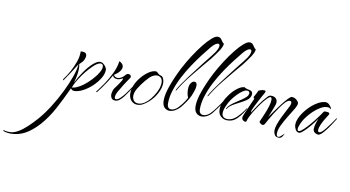

<svg xmlns="http://www.w3.org/2000/svg" viewBox="-476 -871 2793 1530"><g transform="rotate(10 920.0 -106.5)"><path d="M-322 417Q-334 417 -349.5 414.5Q-365 412 -377 407Q-384 404 -381 401Q-378 398 -374 400Q-363 404 -351.5 405Q-340 406 -328 406Q-297 406 -262.5 386Q-228 366 -192.5 333Q-157 300 -123 261Q-79 211 -37.5 145.5Q4 80 38 11Q72 -58 93.5 -119Q115 -180 118 -222Q93 -183 72.5 -150.5Q52 -118 24 -78Q21 -74 19 -74Q18 -74 17.5 -77.5Q17 -81 18 -83Q44 -118 66.5 -159Q89 -200 103.5 -242.5Q118 -285 117 -325Q121 -326 124.5 -326Q128 -326 131 -326Q166 -326 166 -296Q166 -284 158 -266Q153 -254 143.5 -244Q134 -234 123 -224Q125 -216 126 -207Q127 -198 127 -187Q127 -165 122.5 -137Q118 -109 107 -70Q131 -120 163.5 -166Q196 -212 228.5 -241Q261 -270 284 -270Q299 -270 311.5 -260Q324 -250 332 -237.5Q340 -225 340 -215Q340 -182 318 -145.5Q296 -109 261.5 -77Q227 -45 189.5 -25.5Q152 -6 121 -6Q115 -6 108.5 -7.5Q102 -9 91 -22L86 -10Q49 71 5.5 152Q-38 233 -95 298Q-152 360 -205.5 388.5Q-259 417 -322 417ZM97 -30Q114 -30 131.5 -37.5Q149 -45 159 -51Q187 -67 217.5 -94.5Q248 -122 273 -154Q298 -186 309 -215Q312 -226 312 -233Q312 -258 290 -258Q278 -258 262 -248Q247 -238 232 -223.5Q217 -209 205 -196Q181 -170 158.5 -138.5Q136 -107 119.5 -78Q103 -49 97 -30Z M456 13Q432 13 423 -3.5Q414 -20 417 -39Q421 -65 431.5 -81Q442 -97 457 -116Q469 -133 480 -151Q491 -169 483 -172Q478 -168 466 -163Q454 -158 441 -158Q430 -158 419.5 -163Q409 -168 404 -181Q391 -157 372.5 -128.5Q354 -100 335.5 -74Q317 -48 303 -31Q299 -27 295.5 -28Q292 -29 295 -33Q318 -62 348 -106Q378 -150 403 -201.5Q428 -253 434 -302Q468 -286 468 -261Q468 -242 452 -222.5Q436 -203 410 -187Q423 -168 443 -168Q458 -168 473.5 -177.5Q489 -187 498 -199Q506 -208 511.5 -211Q517 -214 521 -214Q535 -214 541.5 -205.5Q548 -197 543 -187Q525 -162 502 -125.5Q479 -89 461 -57Q458 -53 453 -39Q448 -25 448 -14Q448 1 460 1Q474 1 492 -15.5Q510 -32 528 -55.5Q546 -79 560.5 -101Q575 -123 582 -133Q587 -142 590 -142Q591 -142 591 -140Q591 -136 588 -131Q573 -106 556 -81Q539 -56 522 -33Q506 -12 489.5 0.5Q473 13 456 13Z M634 15Q605 15 584.5 -7Q564 -29 564 -67Q564 -81 567.5 -97.5Q571 -114 578 -132Q593 -167 619.5 -199Q646 -231 677 -252Q708 -273 736 -273Q739 -273 743 -270.5Q747 -268 749 -266L754 -261Q766 -249 777.5 -247Q789 -245 796 -235Q808 -216 808 -189Q808 -152 785.5 -108.5Q763 -65 725 -30Q706 -13 683 1Q660 15 634 15ZM641 4Q665 4 690 -12.5Q715 -29 736.5 -56Q758 -83 773.5 -113Q789 -143 793 -170Q794 -175 794.5 -180.5Q795 -186 795 -190Q795 -217 782 -229.5Q769 -242 751 -242Q732 -242 712 -230Q693 -219 664 -184.5Q635 -150 612 -113Q591 -80 591 -49Q591 -27 603.5 -11.5Q616 4 641 4Z M895 18Q871 18 853.5 0.5Q836 -17 836 -56Q836 -106 862 -178Q888 -250 928 -329Q959 -388 994 -442Q1029 -496 1063 -538.5Q1097 -581 1125.5 -605.5Q1154 -630 1172 -630Q1189 -630 1197.5 -621Q1206 -612 1212.5 -601Q1219 -590 1230 -583Q1229 -560 1206 -525Q1183 -490 1151 -449Q1130 -424 1091.5 -378.5Q1053 -333 1015 -285Q984 -247 960 -212Q936 -177 923 -154Q919 -147 917 -149Q915 -151 917 -155Q927 -175 948.5 -206.5Q970 -238 997 -274Q1024 -310 1050 -343.5Q1076 -377 1095 -402Q1114 -427 1121 -435Q1136 -454 1150 -471.5Q1164 -489 1175 -505Q1187 -523 1192.5 -537Q1198 -551 1198 -560Q1198 -576 1185 -576Q1176 -576 1162.5 -567Q1149 -558 1132 -538Q1107 -508 1073.5 -464.5Q1040 -421 1005 -369Q970 -317 940.5 -260.5Q911 -204 892.5 -147.5Q874 -91 874 -39Q874 -15 883.5 -5Q893 5 906 5Q920 5 936 -3.5Q952 -12 963 -25Q992 -56 1006 -79Q1020 -102 1024 -109Q1017 -125 1014 -142Q1011 -159 1011 -175Q1011 -210 1024 -227.5Q1037 -245 1051 -245Q1063 -245 1068 -237Q1073 -229 1073 -217Q1073 -197 1064.5 -172.5Q1056 -148 1050 -134Q1037 -105 1016.5 -75.5Q996 -46 979 -26Q961 -6 938.5 6Q916 18 895 18Z M1155 18Q1130 18 1112 0.5Q1094 -17 1094 -56Q1094 -106 1120 -178Q1146 -250 1186 -329Q1217 -388 1252 -442Q1287 -496 1321 -538.5Q1355 -581 1383.5 -605.5Q1412 -630 1430 -630Q1447 -630 1455.5 -621Q1464 -612 1470.5 -601Q1477 -590 1488 -583Q1487 -560 1464 -525Q1441 -490 1409 -449Q1388 -424 1349.5 -378.5Q1311 -333 1273 -285Q1242 -247 1218 -212Q1194 -177 1181 -154Q1177 -147 1175 -149Q1173 -151 1175 -155Q1185 -175 1206.5 -206.5Q1228 -238 1255 -274Q1282 -310 1308 -343.5Q1334 -377 1353 -402Q1372 -427 1379 -435Q1394 -454 1408 -471.5Q1422 -489 1433 -505Q1445 -523 1450.5 -537Q1456 -551 1456 -560Q1456 -576 1443 -576Q1434 -576 1420.5 -567Q1407 -558 1390 -538Q1365 -508 1331.5 -464.5Q1298 -421 1263 -369Q1228 -317 1198.5 -260.5Q1169 -204 1150.5 -147.5Q1132 -91 1132 -39Q1132 -15 1142 -5Q1152 5 1166 5Q1181 5 1197.5 -3.5Q1214 -12 1225 -25Q1242 -43 1258.5 -65Q1275 -87 1288.5 -106.5Q1302 -126 1308 -136Q1311 -141 1314 -141Q1319 -141 1314 -133Q1298 -106 1276.5 -76.5Q1255 -47 1238 -26Q1222 -6 1199.5 6Q1177 18 1155 18Z M1359 13Q1332 13 1309.5 -6.5Q1287 -26 1287 -64Q1287 -94 1303 -129Q1319 -164 1344.5 -196Q1370 -228 1399 -249Q1428 -270 1453 -271Q1457 -267 1462.5 -265Q1468 -263 1473 -261L1499 -255Q1521 -249 1521 -227Q1521 -214 1512.5 -199Q1504 -184 1487 -173Q1478 -167 1467.5 -161Q1457 -155 1446 -149L1401 -125Q1380 -114 1364 -101.5Q1348 -89 1341 -75Q1341 -75 1338.5 -74.5Q1336 -74 1337 -78Q1344 -95 1364.5 -112.5Q1385 -130 1406 -143Q1416 -151 1426.5 -157Q1437 -163 1447 -170Q1457 -177 1466.5 -184.5Q1476 -192 1483 -199Q1491 -207 1494.5 -215Q1498 -223 1498 -229Q1498 -248 1476 -248Q1462 -248 1444 -236Q1422 -221 1402 -200.5Q1382 -180 1364 -156Q1345 -130 1330.5 -96Q1316 -62 1316 -39Q1316 -16 1329.5 -6.5Q1343 3 1361 3Q1386 3 1409 -10Q1426 -20 1441 -35.5Q1456 -51 1466 -63Q1474 -73 1484.5 -87Q1495 -101 1499 -108Q1501 -110 1502 -108Q1503 -106 1503 -105Q1499 -98 1489.5 -82.5Q1480 -67 1462 -44Q1441 -17 1418 -2Q1395 13 1359 13Z M1792 78Q1765 78 1756 61.5Q1747 45 1747 29Q1747 3 1757.5 -25.5Q1768 -54 1781 -82Q1804 -129 1817 -153Q1830 -177 1835.5 -189Q1841 -201 1841 -211Q1841 -221 1836 -224Q1831 -227 1826 -227Q1819 -227 1810 -221.5Q1801 -216 1793 -208Q1776 -190 1756 -162.5Q1736 -135 1717.5 -105.5Q1699 -76 1685.5 -52Q1672 -28 1667 -18Q1658 0 1646 0Q1632 0 1617 -20Q1624 -36 1633 -56.5Q1642 -77 1651 -99Q1662 -125 1671.5 -156Q1681 -187 1681 -208Q1681 -229 1670 -229Q1661 -229 1646 -214Q1632 -201 1611.5 -174.5Q1591 -148 1570 -116Q1549 -84 1533.5 -54.5Q1518 -25 1514 -6Q1512 -1 1505 -1Q1496 -1 1486 -9Q1476 -17 1477 -35Q1477 -38 1485 -57.5Q1493 -77 1504.5 -103Q1516 -129 1527 -154Q1538 -179 1545 -194Q1538 -200 1537.5 -203Q1537 -206 1538 -209Q1541 -213 1547 -224.5Q1553 -236 1559 -247.5Q1565 -259 1566 -263Q1570 -265 1582.5 -269.5Q1595 -274 1607 -274H1611Q1623 -274 1623 -267Q1623 -260 1616 -249Q1613 -244 1603 -225.5Q1593 -207 1580 -183Q1567 -159 1556.5 -137.5Q1546 -116 1541 -104Q1536 -93 1538 -81Q1558 -114 1586 -154.5Q1614 -195 1645 -227Q1657 -241 1671 -241Q1699 -241 1711.5 -228Q1724 -215 1724 -199Q1724 -180 1713 -155Q1709 -145 1699 -119.5Q1689 -94 1679 -70Q1694 -91 1716.5 -123Q1739 -155 1763.5 -186.5Q1788 -218 1808 -239Q1828 -260 1837 -260Q1859 -260 1876.5 -244.5Q1894 -229 1894 -218Q1894 -202 1879 -176Q1864 -150 1829 -94Q1809 -62 1789.5 -22.5Q1770 17 1770 46Q1770 72 1785 72Q1794 72 1804 63Q1811 57 1818 50Q1825 43 1832 38Q1824 56 1815 67Q1806 78 1792 78Z M1944 11Q1923 11 1912.5 -9.5Q1902 -30 1902 -45Q1902 -80 1923 -118Q1944 -156 1976.5 -190Q2009 -224 2045 -245Q2081 -266 2112 -266Q2121 -266 2132.5 -258.5Q2144 -251 2154 -235Q2156 -233 2159 -226.5Q2162 -220 2159 -215L2158 -217Q2156 -222 2149 -225.5Q2142 -229 2128 -229Q2105 -229 2076.5 -213Q2048 -197 2019.5 -170Q1991 -143 1968 -111Q1945 -79 1934 -46Q1927 -29 1927 -17Q1927 -2 1938 -2Q1946 -2 1957 -10Q1978 -26 2001 -51Q2024 -76 2045.5 -103Q2067 -130 2083.5 -153Q2100 -176 2107 -187Q2110 -191 2114.5 -191.5Q2119 -192 2126 -192Q2146 -192 2151.5 -185.5Q2157 -179 2152 -172Q2139 -153 2124.5 -128Q2110 -103 2099.5 -79Q2089 -55 2089 -36Q2089 -21 2101 -21Q2112 -21 2125 -34Q2137 -45 2153.5 -66Q2170 -87 2186.5 -110Q2203 -133 2214 -150Q2218 -155 2220.5 -154.5Q2223 -154 2220 -148Q2204 -123 2187 -96.5Q2170 -70 2151 -47Q2115 -1 2097 -1Q2081 -1 2067 -11Q2053 -21 2053 -40Q2053 -60 2061.5 -86.5Q2070 -113 2077 -128Q2056 -96 2029 -64Q2002 -32 1978.5 -10.5Q1955 11 1944 11Z"/></g></svg>

Font: The Nautigal
Style: Regular
Weight: 400
Designer: Robert E. Leuschke
Foundry: Robert E. Leuschke
Version: Version 1.100; ttfautohint (v1.8.3)